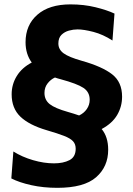

<svg xmlns="http://www.w3.org/2000/svg" viewBox="-20 -748 620 898"><path d="M248 130.5Q182.5 130.5 126.2 118Q70 105.5 33 86.5L42.5 -39.5Q83 -14 134.2 1Q185.5 16 232.5 16Q276 16 305 1Q334 -14 334 -52.5Q334 -74 321.5 -87.5Q309 -101 279.5 -112.5Q250 -124 198.5 -139Q116.5 -163 75.5 -202.2Q34.5 -241.5 34.5 -307Q34.5 -353.5 58.5 -392.5Q82.5 -431.5 128.5 -455.5Q99.5 -495 99.5 -550.5Q99.5 -631 154.8 -679.2Q210 -727.5 309.5 -727.5Q372.5 -727.5 426.5 -714.2Q480.5 -701 515.5 -684.5L506 -558.5Q462 -587 417 -598.8Q372 -610.5 342.5 -610.5Q323 -610.5 302.2 -604.8Q281.5 -599 267.2 -584.8Q253 -570.5 253 -544.5Q253 -516.5 277.8 -498.5Q302.5 -480.5 363 -463.5Q458.5 -436.5 504.8 -400.2Q551 -364 551 -296Q551 -249.5 528 -210.2Q505 -171 455.5 -144.5Q486 -108 486 -47.5Q486 31.5 429.5 81Q373 130.5 248 130.5ZM297.5 -224.5Q327 -216 350 -208Q372.5 -218.5 386 -238Q399.5 -257.5 399.5 -281.5Q399.5 -317.5 370.2 -337Q341 -356.5 263.5 -377.5Q249.5 -381 237 -385.5Q217 -376.5 202.5 -357.8Q188 -339 188 -313.5Q188 -280.5 212.5 -261Q237 -241.5 297.5 -224.5Z"/></svg>

Font: Commissioner
Style: Bold
Weight: 700
Designer: Kostas Bartsokas
Foundry: Kostas Bartsokas
Version: Version 1.000; ttfautohint (v1.8.3)